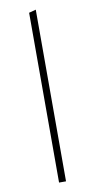

<svg xmlns="http://www.w3.org/2000/svg" viewBox="-86 -777 401 814"><g transform="rotate(-10 115.0 -369.5)"><path d="M100 0V-731L130 -739V0Z"/></g></svg>

Font: Heraclito Thin
Style: Regular
Weight: 100
Designer: Kostas Bartsokas (font) & Cristiano Sobral (main changes)
Foundry: Kostas Bartsokas (font) & Cristiano Sobral (main changes)
Version: Version 1.00;July 8, 2020;FontCreator 13.0.0.2655 64-bit